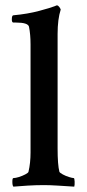

<svg xmlns="http://www.w3.org/2000/svg" viewBox="-20 -698 328 721"><path d="M30.3 2.9Q26.4 -1 26.4 -15.6Q26.4 -29.3 30.3 -29.3Q38.1 -29.3 50.8 -33.2Q63.5 -37.1 74.7 -43Q85.9 -48.8 86.9 -52.7Q90.8 -69.3 92.8 -87.9Q94.7 -106.4 94.7 -125V-531.2Q94.7 -568.4 88.9 -597.7Q85 -613.3 40 -613.3H30.3Q24.4 -613.3 24.4 -625Q24.4 -640.6 30.3 -640.6Q84 -645.5 127.4 -657.2Q170.9 -668.9 185.5 -674.8L192.4 -677.7H194.3Q198.2 -677.7 202.6 -671.9Q207 -666 208 -662.1Q196.3 -626 196.3 -570.3V-140.6Q196.3 -79.1 203.1 -52.7Q205.1 -48.8 215.8 -43Q226.6 -37.1 239.3 -33.2Q252 -29.3 256.8 -29.3Q259.8 -29.3 260.3 -15.6Q260.7 -2 258.8 2.9Q228.5 1 197.3 -1Q166 -2.9 145.5 -2.9Q115.2 -2.9 83.5 -1Q51.8 1 30.3 2.9Z"/></svg>

Font: Crimson Text SemiBold
Style: Regular
Weight: 600
Designer: Sebastian Kosch
Foundry: Sebastian Kosch
Version: Version 1.100; ttfautohint (v1.8.4)